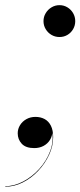

<svg xmlns="http://www.w3.org/2000/svg" viewBox="-57 -550 304 726"><path d="M168 -410Q151.5 -410 137.8 -418Q124 -426 115.8 -439.8Q107.5 -453.5 107.5 -470Q107.5 -486.5 115.8 -500.2Q124 -514 137.8 -522.2Q151.5 -530.5 168 -530.5Q184.5 -530.5 198 -522.2Q211.5 -514 219.5 -500.2Q227.5 -486.5 227.5 -470Q227.5 -453.5 219.5 -439.8Q211.5 -426 198 -418Q184.5 -410 168 -410ZM-37 156V154Q-3 154 31 136Q65 118 92 88Q119 58 132.8 21Q146.5 -16 140 -53.5H141Q141 -35.5 132 -21Q123 -6.5 107.5 1.8Q92 10 72.5 10Q40.5 10 25.2 -6.5Q10 -23 10 -46Q10 -62.5 18.8 -76.8Q27.5 -91 42.8 -99.5Q58 -108 77 -108Q96.5 -108 111.8 -99.8Q127 -91.5 135.5 -74.5Q144 -57.5 144 -31Q144 2.5 128.5 35.8Q113 69 87.2 96.2Q61.5 123.5 29.2 139.8Q-3 156 -37 156Z"/></svg>

Font: Bodoni Moda 96pt
Style: Italic
Weight: 400
Italic angle: -13°
Version: Version 2.004